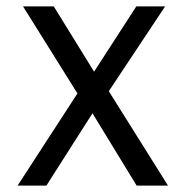

<svg xmlns="http://www.w3.org/2000/svg" viewBox="-20 -580 580 600"><path d="M320 -295 505 0H407L269 -226L125 0H35L222 -288L52 -560H148L274 -356L406 -560H496Z"/></svg>

Font: Carrois Gothic SC
Style: Regular
Weight: 400
Designer: Ralph du Carrois
Foundry: Ralph du Carrois
Version: Version 1.001